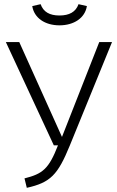

<svg xmlns="http://www.w3.org/2000/svg" viewBox="-20 -886 559 917"><path d="M264 -765C333 -765 386 -800 395 -857L355 -866C342 -829 311 -812 264 -812C217 -812 187 -829 174 -866L134 -857C143 -800 195 -765 264 -765ZM515 -685H454L276 -232L72 -685H8L237 -192H257C213 -79 184 -56 97 -34L108 11C221 -14 256 -51 313 -190Z"/></svg>

Font: FiraGO Light
Style: Regular
Weight: 300
Designer: bBox Type
Foundry: bBox Type GmbH
Version: Version 1.001;PS 001.001;hotconv 1.0.88;makeotf.lib2.5.64775